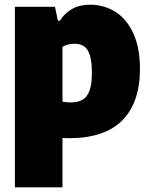

<svg xmlns="http://www.w3.org/2000/svg" viewBox="-20 -579 640 819"><path d="M43.5 -550H214.5L227 -490.5H235.5Q255.5 -523 287.8 -541Q320 -559 364 -559Q422.5 -559 470.8 -529.5Q519 -500 548 -438.2Q577 -376.5 577 -285Q577 -141.5 501.5 -65.5Q426 10.5 274 10.5Q263.5 10.5 246.5 9.5V220H43.5ZM372 -268Q372 -316.5 363.2 -343.8Q354.5 -371 338.2 -381.8Q322 -392.5 297.5 -392.5Q283.5 -392.5 270 -389Q256.5 -385.5 246.5 -379V-145Q267.5 -142 281.5 -142Q313 -142 332.8 -153.8Q352.5 -165.5 362.2 -193Q372 -220.5 372 -268Z"/></svg>

Font: Encode Sans SemiCondensed Black
Style: Regular
Weight: 900
Width: 4
Designer: Multiple Designers
Foundry: Impallari Type
Version: Version 2.000